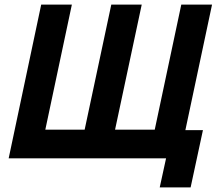

<svg xmlns="http://www.w3.org/2000/svg" viewBox="-20 -696 952 844"><path d="M18.1 0 161.1 -675.8H295.9L179.2 -126H352.1L469.2 -675.8H603L485.8 -126H660.2L776.9 -675.8H912.1L794.9 -124H872.1L817.9 127.9H682.1L710 0Z"/></svg>

Font: Clear Sans
Style: Bold Italic
Weight: 700
Italic angle: -12°
Foundry: Intel Corporation
Version: Version 1.00